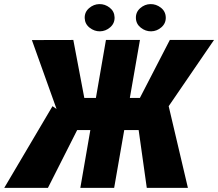

<svg xmlns="http://www.w3.org/2000/svg" viewBox="-62 -903 1048 923"><path d="M246.1 -277.8 91.3 -710.4 290.5 -710.9 343.3 -432.1H447.3L400.9 -277.8ZM321.3 -302.2 168.5 0H-41.5L190.4 -392.6ZM610.8 -710.9 486.8 0H324.2L447.3 -710.9ZM966.8 -710.9 670.4 -277.8H508.8L514.2 -432.1H610.4L754.4 -710.9ZM643.6 0 599.6 -313 748 -396.5 841.3 0ZM345.2 -815.9Q344.2 -844.7 366.2 -863.8Q388.2 -882.8 415.5 -883.3Q442.9 -883.8 465.3 -866.2Q487.8 -848.6 488.8 -819.8Q489.7 -791 468 -772Q446.3 -752.9 418.5 -752.4Q391.6 -752 368.9 -769.8Q346.2 -787.6 345.2 -815.9ZM591.3 -815.9Q590.3 -844.7 612.1 -863.8Q633.8 -882.8 661.1 -883.3Q688.5 -883.8 711.2 -866.2Q733.9 -848.6 734.9 -819.8Q735.8 -791 714.1 -772Q692.4 -752.9 664.6 -752.4Q637.7 -752 615 -769.8Q592.3 -787.6 591.3 -815.9Z"/></svg>

Font: Roboto Condensed Black
Style: Italic
Weight: 900
Italic angle: -12°
Designer: Christian Robertson
Foundry: Google
Version: Version 3.008; 2023